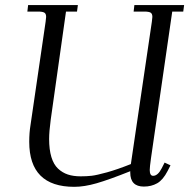

<svg xmlns="http://www.w3.org/2000/svg" viewBox="-20 -722 739 750"><path d="M86.9 -676.8 89.8 -702.1H284.2L280.8 -676.8H237.8L178.2 -254.9Q171.9 -208 171.9 -179.2Q171.9 -137.7 180.7 -108.6Q189.5 -79.6 206.5 -63.5Q223.6 -47.4 245.1 -40.3Q266.6 -33.2 294.9 -33.2Q318.4 -33.2 337.9 -35.4Q357.4 -37.6 397.9 -48.8Q438.5 -60.1 491.2 -81.1L573.2 -637.2Q575.2 -650.9 575.2 -655.8Q575.2 -668.5 568.4 -672.6Q561.5 -676.8 543 -676.8H502L504.9 -702.1H699.2L695.8 -676.8H652.8L569.8 -104Q564.9 -68.8 564.9 -58.1Q564.9 -35.2 578.1 -35.2Q596.7 -35.2 611.8 -64.9L623 -86.9L646 -76.2L634.8 -54.2Q616.7 -19 594 -6.1Q571.3 6.8 542 6.8Q488.8 6.8 488.8 -47.9V-53.2Q405.8 -20 357.4 -6.1Q309.1 7.8 270 7.8Q94.2 7.8 94.2 -168Q94.2 -203.1 99.1 -232.9L158.2 -637.2Q160.2 -650.9 160.2 -655.8Q160.2 -668.5 153.3 -672.6Q146.5 -676.8 127.9 -676.8Z"/></svg>

Font: Dihjauti S
Style: Italic
Weight: 400
Italic angle: -9°
Designer: T. Christopher White
Version: Version 3.0.0